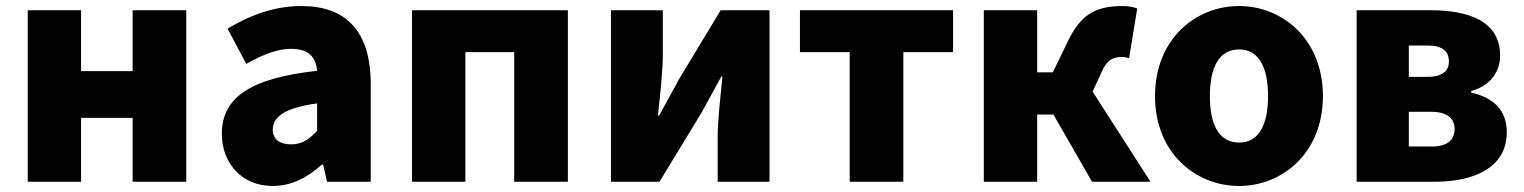

<svg xmlns="http://www.w3.org/2000/svg" viewBox="-20 -603 5056 637"><path d="M72 0H249V-212H420V0H598V-569H420V-367H249V-569H72Z M885 14C948 14 1001 -15 1048 -57H1052L1065 0H1210V-323C1210 -501 1127 -583 980 -583C891 -583 810 -553 735 -508L797 -391C854 -423 901 -441 946 -441C1004 -441 1028 -414 1032 -368C810 -344 716 -279 716 -159C716 -64 780 14 885 14ZM946 -124C909 -124 885 -140 885 -173C885 -213 921 -245 1032 -260V-169C1006 -141 982 -124 946 -124Z M1347 0H1524V-430H1686V0H1864V-569H1347Z M2007 0H2168L2308 -230C2326 -262 2354 -315 2373 -349H2377C2370 -279 2361 -204 2361 -148V0H2533V-569H2371L2232 -339C2215 -306 2185 -254 2167 -220H2163C2170 -289 2179 -365 2179 -421V-569H2007Z M2799 0H2977V-430H3142V-569H2634V-430H2799Z M3605 -299 3633 -360C3653 -408 3676 -414 3704 -414C3712 -414 3719 -412 3726 -410L3753 -575C3739 -580 3723 -583 3706 -583C3621 -583 3567 -560 3522 -464L3473 -363H3421V-569H3244V0H3421V-223H3475L3603 0H3797Z M4091 14C4235 14 4369 -96 4369 -284C4369 -473 4235 -583 4091 -583C3946 -583 3812 -473 3812 -284C3812 -96 3946 14 4091 14ZM4091 -130C4024 -130 3994 -190 3994 -284C3994 -379 4024 -439 4091 -439C4157 -439 4187 -379 4187 -284C4187 -190 4157 -130 4091 -130Z M4481 0H4740C4869 0 4979 -46 4979 -164C4979 -240 4933 -279 4861 -296V-301C4930 -320 4957 -371 4957 -418C4957 -533 4853 -569 4725 -569H4481ZM4654 -348V-452H4716C4767 -452 4787 -432 4787 -399C4787 -368 4766 -348 4716 -348ZM4654 -117V-232H4730C4784 -232 4806 -207 4806 -176C4806 -142 4786 -117 4731 -117Z"/></svg>

Font: Noto Sans T Chinese Black
Style: Bold
Weight: 900
Designer: Ryoko NISHIZUKA (kana & ideographs); Paul D. Hunt (Latin, Greek & Cyrillic); Wenlong ZHANG (bopomofo); Sandoll Communica
Foundry: Adobe Systems Incorporated
Version: Version 1.000;PS 1;hotconv 1.0.78;makeotf.lib2.5.61930